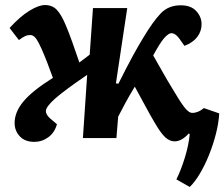

<svg xmlns="http://www.w3.org/2000/svg" viewBox="-20 -548 890 762"><path d="M440 -217 450 -216Q482 -280 506.5 -325Q531 -370 549 -399Q588 -464 618.5 -495.5Q649 -527 697 -527Q738 -527 759 -504Q780 -481 780 -452Q780 -424 763 -401.5Q746 -379 712 -366L693 -393Q679 -413 664.5 -416Q650 -419 630 -395Q614 -376 588 -328Q606 -297 625 -263Q644 -229 662 -200Q690 -152 709 -126Q728 -100 743 -100Q767 -100 789 -119L850 -98Q848 -60 837 -17Q826 26 809.5 67Q793 108 773 141.5Q753 175 733 194L680 164Q698 128 713.5 78Q729 28 733 -16L729 -18Q701 13 673 13Q654 13 636.5 -2.5Q619 -18 594 -61Q576 -91 555 -130.5Q534 -170 515 -204Q496 -173 478.5 -141Q461 -109 449 -85L442 0H309L326 -251Q235 -189 198.5 -156.5Q162 -124 162 -107Q162 -93 180 -77L206 -55Q197 -22 172 -3.5Q147 15 116 15Q79 15 58.5 -7Q38 -29 38 -60Q38 -104 74 -146.5Q110 -189 190 -239Q179 -270 167.5 -299.5Q156 -329 145 -354Q133 -381 123 -395Q113 -409 100 -409Q89 -409 79.5 -404.5Q70 -400 55 -389L18 -437Q60 -483 97 -505.5Q134 -528 158 -528Q187 -528 205 -509.5Q223 -491 241 -448Q254 -417 266.5 -382Q279 -347 295 -300L336 -331L349 -516H485Z"/></svg>

Font: Literata 12pt
Style: Bold Italic
Weight: 700
Italic angle: -2°
Designer: Latin by Veronika Burian and Jose Scaglione. Greek by Irene Vlachou. Cyrillic by Vera Evstafieva
Foundry: TypeTogether
Version: Version 3.002